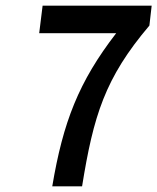

<svg xmlns="http://www.w3.org/2000/svg" viewBox="-20 -656 554 676"><path d="M164 0H269C309 -248 349 -381 506 -566L514 -636H130L118 -539H389C257 -368 202 -226 164 0Z"/></svg>

Font: Falling Sky
Style: CondObl
Weight: 400
Designer: Paul D. Hunt
Foundry: Adobe Systems Incorporated
Version: Version 1.02